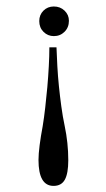

<svg xmlns="http://www.w3.org/2000/svg" viewBox="-20 -452 334 604"><path d="M194.8 52.2Q194.8 93.3 184.1 113Q173.3 132.8 148.4 132.8Q101.1 132.8 101.1 51.3Q101.1 32.7 104.7 4.4Q108.4 -23.9 114.3 -55.2Q118.7 -82 122.3 -113.8Q126 -145.5 128.9 -178.2Q131.8 -210.9 133.5 -243.2Q135.3 -275.4 135.3 -303.2H157.7Q158.7 -274.9 160.4 -243.9Q162.1 -212.9 165.3 -181.2Q168.5 -149.4 172.9 -117.4Q177.2 -85.4 183.6 -55.2Q189 -29.8 191.9 -2.4Q194.8 24.9 194.8 52.2ZM196.8 -386.7Q196.8 -365.7 183.1 -352.1Q169.4 -338.4 149.4 -338.4Q130.4 -338.4 116.9 -351.8Q103.5 -365.2 103.5 -385.7Q103.5 -405.3 116.7 -418.5Q129.9 -431.6 149.4 -431.6Q169.4 -431.6 183.1 -418.5Q196.8 -405.3 196.8 -386.7Z"/></svg>

Font: XB Niloofar
Style: Bold
Weight: 700
Designer: Behnam
Foundry: Irmug
Version: Version 7.201 2008